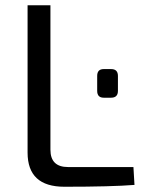

<svg xmlns="http://www.w3.org/2000/svg" viewBox="-20 -710 554 731"><path d="M172 -690V-140Q172 -74 239 -74H488L492 -6Q405 1 225 1Q85 1 85 -129V-690ZM403 -338H375Q350 -338 350 -364V-421Q350 -447 375 -447H403Q429 -447 429 -421V-364Q429 -338 403 -338Z"/></svg>

Font: Exo 2.0
Style: Regular
Weight: 400
Designer: Natanael Gama
Version: Version 1.001;PS 001.001;hotconv 1.0.70;makeotf.lib2.5.58329